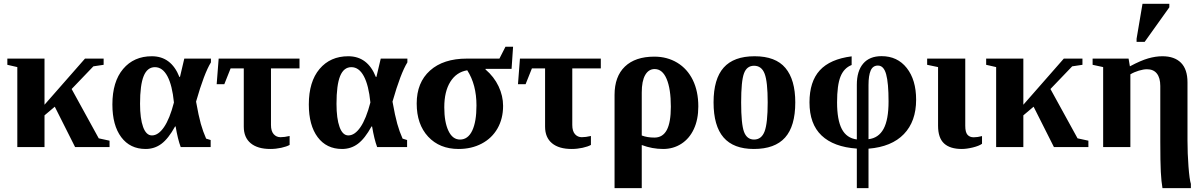

<svg xmlns="http://www.w3.org/2000/svg" viewBox="-20 -763 6241 996"><path d="M517.6 -459V-426.8L464.4 -418.9L351.6 -301.3L492.2 -45.4L548.3 -33.2V0H369.6L264.2 -209.5L210.9 -164.6V0H69.8V-415L18.1 -426.8V-459H210.9V-219.7L420.9 -459Z M735.4 9.8Q654.8 9.8 608.9 -51.5Q563 -112.8 563 -221.2Q563 -339.4 618.7 -405.3Q674.3 -471.2 767.6 -471.2Q868.2 -471.2 910.6 -363.8H913.6L936 -459H1074.2V-439.5Q1039.1 -382.8 997.1 -235.8Q1010.3 -161.6 1021.7 -120.8Q1033.2 -80.1 1049.3 -43.9L1072.8 -36.6V0H917.5Q902.3 -40 891.1 -106.9H888.2Q853.5 -43.9 817.6 -17.1Q781.7 9.8 735.4 9.8ZM783.7 -414.6Q744.1 -414.6 725.3 -368.4Q706.5 -322.3 706.5 -224.6Q706.5 -147.9 722.4 -104.2Q738.3 -60.5 768.1 -60.5Q801.3 -60.5 830.8 -103.5Q860.4 -146.5 882.3 -231.4Q873.5 -320.8 848.4 -367.7Q823.2 -414.6 783.7 -414.6Z M1176.3 -408.2 1143.6 -326.2H1104L1114.3 -459H1533.7V-408.2H1385.7V-114.7Q1385.7 -83 1399.7 -67.1Q1413.6 -51.3 1435.1 -51.3Q1456.1 -51.3 1482.4 -57.6V-11.2Q1466.8 -2.4 1439 3.7Q1411.1 9.8 1382.3 9.8Q1316.4 9.8 1280.5 -20Q1244.6 -49.8 1244.6 -106V-408.2Z M1754.4 9.8Q1673.8 9.8 1627.9 -51.5Q1582 -112.8 1582 -221.2Q1582 -339.4 1637.7 -405.3Q1693.4 -471.2 1786.6 -471.2Q1887.2 -471.2 1929.7 -363.8H1932.6L1955.1 -459H2093.3V-439.5Q2058.1 -382.8 2016.1 -235.8Q2029.3 -161.6 2040.8 -120.8Q2052.2 -80.1 2068.4 -43.9L2091.8 -36.6V0H1936.5Q1921.4 -40 1910.2 -106.9H1907.2Q1872.6 -43.9 1836.7 -17.1Q1800.8 9.8 1754.4 9.8ZM1802.7 -414.6Q1763.2 -414.6 1744.4 -368.4Q1725.6 -322.3 1725.6 -224.6Q1725.6 -147.9 1741.5 -104.2Q1757.3 -60.5 1787.1 -60.5Q1820.3 -60.5 1849.9 -103.5Q1879.4 -146.5 1901.4 -231.4Q1892.6 -320.8 1867.4 -367.7Q1842.3 -414.6 1802.7 -414.6Z M2451.7 -215.8Q2451.7 -324.2 2403.8 -398.4Q2347.7 -389.2 2316.2 -338.9Q2284.7 -288.6 2284.7 -206.5Q2284.7 -129.9 2306.2 -84.5Q2327.6 -39.1 2366.2 -39.1Q2407.7 -39.1 2429.7 -85.4Q2451.7 -131.8 2451.7 -215.8ZM2498.5 -405.8V-402.8Q2543 -364.7 2566.4 -315.2Q2589.8 -265.6 2589.8 -213.9Q2589.8 -147.5 2560.8 -96.7Q2531.7 -45.9 2479 -18.1Q2426.3 9.8 2358.9 9.8Q2260.3 9.8 2200.9 -54.2Q2141.6 -118.2 2141.6 -226.1Q2141.6 -335 2210.7 -397Q2279.8 -459 2401.9 -459H2570.8L2602.1 -520.5H2641.6L2633.8 -405.8Z M2739.3 -408.2 2706.5 -326.2H2667L2677.2 -459H3096.7V-408.2H2948.7V-114.7Q2948.7 -83 2962.6 -67.1Q2976.6 -51.3 2998 -51.3Q3019 -51.3 3045.4 -57.6V-11.2Q3029.8 -2.4 3002 3.7Q2974.1 9.8 2945.3 9.8Q2879.4 9.8 2843.5 -20Q2807.6 -49.8 2807.6 -106V-408.2Z M3168 -270.5Q3168 -366.2 3221.7 -417.7Q3275.4 -469.2 3374.5 -469.2Q3440.9 -469.2 3493.2 -437.7Q3545.4 -406.2 3574 -347.9Q3602.5 -289.6 3602.5 -210.9Q3602.5 -143.1 3579.3 -93.5Q3556.2 -43.9 3514.4 -17.1Q3472.7 9.8 3419.9 9.8Q3363.3 9.8 3309.1 -10.7V212.9H3168ZM3375 -49.3Q3418 -49.3 3439 -88.6Q3460 -127.9 3460 -209.5Q3460 -301.8 3438.2 -353.3Q3416.5 -404.8 3376 -404.8Q3344.7 -404.8 3326.9 -373.8Q3309.1 -342.8 3309.1 -283.2V-60.1Q3337.4 -49.3 3375 -49.3Z M4105.5 -231.9Q4105.5 -108.4 4052.5 -49.3Q3999.5 9.8 3890.6 9.8Q3785.2 9.8 3733.4 -50Q3681.6 -109.9 3681.6 -231.9Q3681.6 -353.5 3734.1 -412.4Q3786.6 -471.2 3894.5 -471.2Q4003.4 -471.2 4054.4 -410.4Q4105.5 -349.6 4105.5 -231.9ZM3962.4 -231.9Q3962.4 -339.4 3946.5 -380.6Q3930.7 -421.9 3891.6 -421.9Q3854 -421.9 3839.4 -382.3Q3824.7 -342.8 3824.7 -231.9Q3824.7 -119.1 3839.6 -79.1Q3854.5 -39.1 3891.6 -39.1Q3930.2 -39.1 3946.3 -81.3Q3962.4 -123.5 3962.4 -231.9Z M4485.4 212.9H4424.8V7.8Q4304.7 -0.5 4241.9 -60.1Q4179.2 -119.6 4179.2 -231.9Q4179.2 -339.8 4232.7 -398.2Q4286.1 -456.5 4397.9 -470.7V-425.8Q4357.9 -410.2 4340.1 -365.7Q4322.3 -321.3 4322.3 -231.9Q4322.3 -141.1 4346.9 -93.8Q4371.6 -46.4 4424.8 -39.6V-323.2Q4424.8 -394.5 4457.8 -433.1Q4490.7 -471.7 4553.2 -471.7Q4635.3 -471.7 4683.8 -410.2Q4732.4 -348.6 4732.4 -245.6Q4732.4 -133.3 4668.9 -67.4Q4605.5 -1.5 4485.4 8.3ZM4589.4 -236.8Q4589.4 -332.5 4576.9 -377.7Q4564.5 -422.9 4534.2 -422.9Q4507.8 -422.9 4496.6 -397Q4485.4 -371.1 4485.4 -322.3V-41Q4537.6 -46.9 4563.5 -94.5Q4589.4 -142.1 4589.4 -236.8Z M4969.2 9.8Q4908.2 9.8 4877.2 -19Q4846.2 -47.9 4846.2 -110.8V-415L4789.6 -426.8V-459H4987.3V-110.4Q4987.3 -77.1 4998.8 -64Q5010.3 -50.8 5030.8 -50.8Q5050.8 -50.8 5074.2 -57.1V-17.1Q5058.6 -5.9 5026.4 2Q4994.1 9.8 4969.2 9.8Z M5595.2 -459V-426.8L5542 -418.9L5429.2 -301.3L5569.8 -45.4L5626 -33.2V0H5447.3L5341.8 -209.5L5288.6 -164.6V0H5147.5V-415L5095.7 -426.8V-459H5288.6V-219.7L5498.5 -459Z M6140.1 -34.2Q6140.1 33.2 6145.3 100.8Q6150.4 168.5 6157.7 190.9V212.9H6010.3Q6004.4 180.2 6001.7 128.7Q5999 77.1 5999 -28.3V-316.9Q5999 -358.9 5981.4 -381.3Q5963.9 -403.8 5929.7 -403.8Q5912.1 -403.8 5887.7 -396.5Q5863.3 -389.2 5843.8 -377.4V0H5702.6V-415L5647.9 -426.8V-459H5834.5L5841.3 -418.9Q5897.9 -449.2 5936.5 -460.2Q5975.1 -471.2 6009.8 -471.2Q6072.8 -471.2 6106.4 -437.3Q6140.1 -403.3 6140.1 -335.9ZM5876 -545.9V-562L5906.7 -743.2H6045.9V-725.1L5918 -545.9Z"/></svg>

Font: Tinos
Style: Bold
Weight: 700
Designer: Steve Matteson
Foundry: Monotype Imaging Inc.
Version: Version 1.23